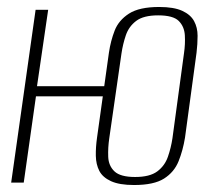

<svg xmlns="http://www.w3.org/2000/svg" viewBox="-20 -523 613 550"><path d="M364 7Q322 7 298 -4Q274 -15 264.5 -33.5Q255 -52 254.5 -76.5Q254 -101 258 -129L292 -372Q297 -406 308.5 -435.5Q320 -465 349.5 -484Q379 -503 436 -503Q478 -503 502 -492Q526 -481 536 -462.5Q546 -444 546 -420.5Q546 -397 543 -372L510 -129Q504 -92 491.5 -61Q479 -30 450 -11.5Q421 7 364 7ZM12 0 82 -495H118L86 -276H285L282 -247H83L48 0ZM367 -16Q409 -16 430.5 -32Q452 -48 461 -74Q470 -100 474 -127L507 -370Q511 -397 509.5 -422Q508 -447 492 -463Q476 -479 433 -479Q391 -479 370 -463Q349 -447 340.5 -422Q332 -397 328 -370L293 -127Q289 -100 290 -74Q291 -48 308 -32Q325 -16 367 -16Z"/></svg>

Font: Alumni Sans ExtraLight
Style: Italic
Weight: 250
Italic angle: -8°
Version: Version 1.016